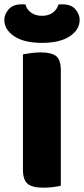

<svg xmlns="http://www.w3.org/2000/svg" viewBox="-41 -859 388 887"><path d="M65 -442H240V-1Q229 2 206 5Q183 8 159 8Q107 8 86 -10.5Q65 -29 65 -75ZM240 -211H65V-608Q77 -610 100.5 -613.5Q124 -617 146 -617Q196 -617 218 -600Q240 -583 240 -534ZM153 -786Q184 -786 203.5 -801Q223 -816 229 -838Q234 -839 238.5 -839Q243 -839 247 -839Q288 -839 307.5 -816Q327 -793 327 -767Q327 -722 281.5 -691.5Q236 -661 153 -661Q70 -661 24.5 -691.5Q-21 -722 -21 -767Q-21 -793 -1 -816Q19 -839 59 -839Q64 -839 68 -839Q72 -839 77 -838Q82 -816 102 -801Q122 -786 153 -786Z"/></svg>

Font: Baloo Bhaijaan 2 ExtraBold
Style: Regular
Weight: 800
Designer: Sanskriti Dholi, Noopur Datye and Ek Type
Foundry: Ek Type
Version: Version 1.701